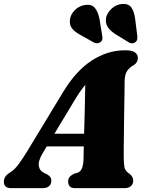

<svg xmlns="http://www.w3.org/2000/svg" viewBox="-55 -973 758 993"><path d="M166.5 -182Q141.5 -140.5 145.8 -114.5Q150 -88.5 175.5 -77.5L190.5 -70Q202 -63 206.2 -55.2Q210.5 -47.5 210.5 -39Q210.5 -21 198.8 -10.5Q187 0 168 0H2.5Q-35 0 -35 -33Q-35 -47 -27.8 -58.8Q-20.5 -70.5 3 -85Q21.5 -96.5 44 -127.5Q66.5 -158.5 89.5 -197L272 -498Q338.5 -607.5 420 -660.2Q501.5 -713 592.5 -713Q629 -713 643.5 -701.8Q658 -690.5 658 -673.5Q658 -651.5 638.5 -637Q616 -625.5 603 -607Q590 -588.5 589.5 -551Q589.5 -526.5 588.8 -484.2Q588 -442 587.2 -392Q586.5 -342 586 -294Q585.5 -246 585 -209Q584.5 -172 585 -156.5Q585.5 -122 589.2 -105.2Q593 -88.5 617 -72.5Q634 -58 634 -38Q634 -21.5 622.2 -10.8Q610.5 0 590 0H333Q312.5 0 305 -10Q297.5 -20 297.5 -34Q297.5 -49 305.8 -58.5Q314 -68 330.5 -75.5L346.5 -79.5Q363 -86 369.8 -105Q376.5 -124 377 -152Q377 -164 377.5 -180.5Q378 -197 378.5 -216H187ZM333.5 -459 226.5 -281.5H380Q382 -343 383.5 -411.2Q385 -479.5 386 -534.5Q375.5 -522 362.5 -503.8Q349.5 -485.5 333.5 -459ZM644 -875 655 -787.5Q656 -777.5 654.5 -769.2Q653 -761 644.5 -754.5Q636.5 -748.5 626.8 -749Q617 -749.5 610 -754.5L541 -797Q513.5 -815 501.5 -834.5Q489.5 -854 493.5 -881.5Q499.5 -907.5 522.8 -928.8Q546 -950 576.5 -952.5Q610 -955 624.8 -933.5Q639.5 -912 644 -875ZM459.5 -875 473.5 -789Q475.5 -779 474.5 -770.8Q473.5 -762.5 465 -755.5Q457.5 -749.5 447.8 -749.2Q438 -749 430 -753.5L359 -793.5Q330 -809 316.5 -827.5Q303 -846 307 -873.5Q310.5 -899.5 333 -921.5Q355.5 -943.5 386.5 -947.5Q420 -952 436.2 -931.5Q452.5 -911 459.5 -875Z"/></svg>

Font: Fraunces 72pt Soft Black
Style: Italic
Weight: 900
Italic angle: -16°
Version: Version 1.000;[b76b70a41]